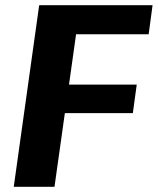

<svg xmlns="http://www.w3.org/2000/svg" viewBox="-20 -720 608 740"><path d="M238 -588 285 -672 237 -330 210 -394H507L492 -284H195L239 -348L190 0H33L131 -700H568L553 -588Z"/></svg>

Font: Pathway Extreme 8pt Thin 12pt
Style: Bold Italic
Weight: 700
Italic angle: -8°
Version: Version 1.001;gftools[0.9.26]